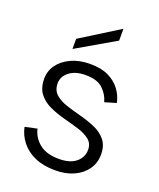

<svg xmlns="http://www.w3.org/2000/svg" viewBox="-144 -864 795 960"><g transform="rotate(20 253.5 -384.0)"><path d="M265 7Q203 7 157.5 -13Q112 -33 84.5 -67.5Q57 -102 48 -145L112 -159Q122 -114 159.5 -83.5Q197 -53 264 -53Q323 -53 354.5 -79.5Q386 -106 386 -145Q386 -179 362.5 -198Q339 -217 301.5 -228.5Q264 -240 222 -251Q180 -262 142.5 -279Q105 -296 81.5 -326Q58 -356 58 -406Q58 -447 82 -480Q106 -513 149.5 -533Q193 -553 250 -553Q309 -553 348 -534Q387 -515 410 -484Q433 -453 441 -415L380 -397Q371 -434 340.5 -463.5Q310 -493 248 -493Q193 -493 161 -468Q129 -443 129 -407Q129 -370 152.5 -349Q176 -328 213 -316Q250 -304 292 -293Q334 -282 371 -266Q408 -250 431.5 -221.5Q455 -193 455 -145Q455 -101 431 -66.5Q407 -32 364.5 -12.5Q322 7 265 7ZM345 -775V-712L140 -593V-647Z"/></g></svg>

Font: Parkinsans Light
Style: Regular
Weight: 300
Designer: Red Stone, Indian Type Foundry
Foundry: Indian Type Foundry
Version: Version 1.000